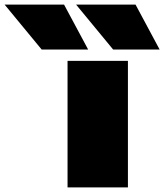

<svg xmlns="http://www.w3.org/2000/svg" viewBox="-228 -810 710 830"><path d="M64 0V-547H325V0ZM-48 -596 -208 -790H49L153 -596ZM261 -596 101 -790H358L462 -596Z"/></svg>

Font: Georama Extra Expanded ExtraBold
Style: Regular
Weight: 800
Width: 8
Designer: Jean-Baptiste Levee
Foundry: Production Type
Version: Version 1.000